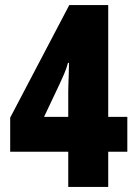

<svg xmlns="http://www.w3.org/2000/svg" viewBox="-20 -734 540 754"><path d="M248 0V-138H20V-272L252 -714H405V-275H480V-138H405V0ZM153 -275H248V-372Q248 -379 248.5 -398.5Q249 -418 250 -442.5Q251 -467 251 -487H247Q241 -465 232 -444Q223 -423 215 -406Z"/></svg>

Font: Noto Sans Mono ExtraCondensed Black
Style: Regular
Weight: 900
Width: 2
Designer: Monotype Design Team
Foundry: Monotype Imaging Inc.
Version: Version 2.014